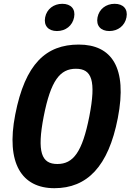

<svg xmlns="http://www.w3.org/2000/svg" viewBox="-20 -976 686 1008"><path d="M598.5 -356C650.5 -623 565 -742 393.5 -742C222 -742 112 -641.5 60 -374.5C10 -119 94 12 265.5 12C436.5 12 549 -100.5 598.5 -356ZM449 -365C412 -177 364.5 -115 281 -115C198 -115 173 -177 209.5 -365C246.5 -553.5 295 -615 378.5 -615C462 -615 485.5 -553.5 449 -365ZM279 -813C324.5 -813 360.5 -841 369 -885C377.5 -928.5 352.5 -956 307 -956C262 -956 225.5 -928.5 217 -885C208.5 -841 234 -813 279 -813ZM554 -813C599.5 -813 635.5 -841 644 -885C652.5 -928.5 627 -956 582 -956C536.5 -956 500.5 -928.5 492 -885C483.5 -841 509 -813 554 -813Z"/></svg>

Font: Monaspace Neon
Style: Bold Italic
Weight: 700
Italic angle: -11°
Designer: Riley Cran & the Lettermatic Team
Foundry: Lettermatic
Version: Version 1.200 (Monaspace Neon)